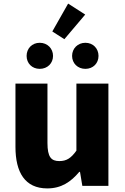

<svg xmlns="http://www.w3.org/2000/svg" viewBox="-20 -1034 694 1068"><path d="M243 14C321 14 374 -22 421 -78H425L438 0H583V-569H405V-196C375 -154 350 -138 310 -138C265 -138 244 -160 244 -239V-569H66V-217C66 -75 119 14 243 14ZM338 -816 454 -953 359 -1014 271 -859ZM201 -651C244 -651 275 -682 275 -723C275 -764 244 -796 201 -796C158 -796 128 -764 128 -723C128 -682 158 -651 201 -651ZM455 -651C498 -651 528 -682 528 -723C528 -764 498 -796 455 -796C412 -796 381 -764 381 -723C381 -682 412 -651 455 -651Z"/></svg>

Font: Noto Sans CJK Black
Style: Bold
Weight: 900
Designer: Ryoko NISHIZUKA (kana & ideographs); Paul D. Hunt (Latin, Greek & Cyrillic); Wenlong ZHANG (bopomofo); Sandoll Communica
Foundry: Adobe Systems Incorporated
Version: Version 1.000;PS 1;hotconv 1.0.78;makeotf.lib2.5.61930